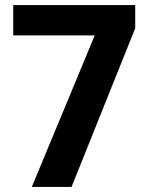

<svg xmlns="http://www.w3.org/2000/svg" viewBox="-20 -734 583 754"><path d="M105 0H261L511 -623V-714H32V-595H352Z"/></svg>

Font: Noto Sans Display
Style: Bold
Weight: 700
Designer: Monotype Design Team
Foundry: Monotype Imaging Inc.
Version: Version 1.900